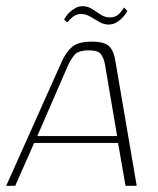

<svg xmlns="http://www.w3.org/2000/svg" viewBox="-31 -598 509 618"><path d="M-11 0 167 -398Q181 -430 201 -447Q221 -464 264 -464Q306 -464 321 -448.5Q336 -433 341 -398L409 0H373L349 -138H79L18 0ZM89 -160H346L307 -390Q304 -408 295 -422Q286 -436 256 -436Q221 -436 209 -421.5Q197 -407 189 -390ZM318 -519Q303 -519 288.5 -527.5Q274 -536 259.5 -544.5Q245 -553 230 -553Q214 -553 202.5 -543Q191 -533 186 -526L175 -535Q177 -538 181 -544.5Q185 -551 193 -558.5Q201 -566 211.5 -572Q222 -578 235 -578Q252 -578 265.5 -569Q279 -560 293 -551Q307 -542 322 -542Q342 -542 353 -554Q364 -566 368 -574L379 -563Q378 -560 373 -553Q368 -546 360.5 -538.5Q353 -531 342.5 -525Q332 -519 318 -519Z"/></svg>

Font: Genos Thin ExtraLight
Style: Italic
Weight: 250
Italic angle: -8°
Version: Version 1.010